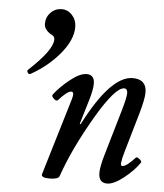

<svg xmlns="http://www.w3.org/2000/svg" viewBox="-50 -711 657 768"><g transform="rotate(5 278.5 -326.5)"><path d="M64.9 -397Q58.6 -393.6 53.7 -401.1Q48.8 -408.7 54.2 -413.1Q147.9 -500 147.9 -542Q147.9 -554.2 138.2 -559.1Q105 -576.2 105 -602.1Q105 -628.4 122.8 -647Q140.6 -665.5 167 -666Q191.9 -666 209.5 -646.5Q227.1 -627 227.1 -599.1Q227.1 -547.9 180.2 -491.5Q133.3 -435.1 64.9 -397ZM176.8 13.2Q159.7 13.2 151.6 9.3Q143.6 5.4 146 -2L238.8 -311Q247.6 -340.8 233.9 -340.8Q217.8 -340.8 183.1 -301.8Q177.7 -296.4 167.2 -305.9Q156.7 -315.4 160.2 -321.8Q185.5 -355 223.9 -385.5Q262.2 -416 289.1 -416Q320.8 -416 320.8 -379.9Q320.8 -355 307.1 -310.1L278.8 -215.8L282.2 -213.9Q385.7 -416 474.1 -416Q529.8 -416 529.8 -362.8Q529.8 -336.9 513.2 -278.8L467.8 -122.1Q462.9 -105.5 460.4 -94.5Q458 -83.5 457.3 -75.9Q456.5 -68.4 457.8 -65.2Q459 -62 462.9 -62Q479 -62 514.2 -100.1Q518.1 -104.5 528.8 -95.7Q539.6 -86.9 536.1 -82Q513.7 -48.8 474.1 -17.8Q434.6 13.2 408.2 13.2Q374 13.2 374 -26.9Q374 -52.2 388.2 -100.1L441.9 -284.2Q457 -336.9 457 -353Q457 -372.1 443.8 -372.1Q408.2 -372.1 335 -248Q255.9 -113.3 216.8 0Q212.4 13.2 176.8 13.2Z"/></g></svg>

Font: Junicode SmCond Medium
Style: Italic
Weight: 500
Width: 4
Italic angle: -11°
Designer: Peter S. Baker
Version: Version 2.206